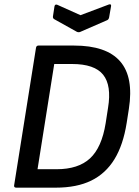

<svg xmlns="http://www.w3.org/2000/svg" viewBox="-20 -865 640 885"><path d="M55 0Q44 0 45 -10L146 -645Q148 -655 157 -655H321Q470 -655 533.5 -582.5Q597 -510 574 -363L564 -299Q548 -197 507.5 -131Q467 -65 400.5 -32.5Q334 0 237 0ZM153 -85H241Q341 -85 395 -135Q449 -185 467 -297L478 -368Q495 -471 455.5 -520.5Q416 -570 312 -570H230ZM481 -844Q486 -846 489.5 -844.5Q493 -843 492 -837L483 -785Q481 -775 474 -772L350 -718Q343 -715 335 -718L231 -776Q223 -780 224 -789L231 -835Q233 -847 244 -843L351 -795Z"/></svg>

Font: Sofia Sans Semi Condensed SemiBold
Style: Italic
Weight: 600
Italic angle: -9°
Version: Version 4.100